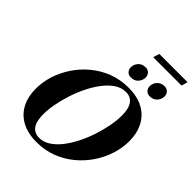

<svg xmlns="http://www.w3.org/2000/svg" viewBox="-289 -1207 1372 1372"><g transform="rotate(45 397.0 -521.0)"><path d="M794 -460.5Q794 -393 772.2 -325.2Q750.5 -257.5 709.8 -196.8Q669 -136 611.8 -88.8Q554.5 -41.5 483.5 -14.2Q412.5 13 330.5 13Q239.5 13 178.2 -20.8Q117 -54.5 86.2 -114.8Q55.5 -175 55.5 -254.5Q55.5 -322 77.2 -389.8Q99 -457.5 139.8 -518.2Q180.5 -579 237.8 -626.2Q295 -673.5 366 -700.8Q437 -728 519 -728Q610 -728 671 -694.2Q732 -660.5 763 -600.2Q794 -540 794 -460.5ZM222.5 -162.5Q222.5 -90.5 248 -56.2Q273.5 -22 321 -22Q364.5 -22 404.2 -48Q444 -74 478 -118Q512 -162 539.5 -217.2Q567 -272.5 586.5 -332.2Q606 -392 616.5 -449Q627 -506 627 -552.5Q627 -624.5 601.5 -658.8Q576 -693 528.5 -693Q484.5 -693 445 -667Q405.5 -641 371.5 -597Q337.5 -553 310 -497.8Q282.5 -442.5 263 -382.8Q243.5 -323 233 -266Q222.5 -209 222.5 -162.5ZM479 -790.5Q455.5 -790.5 441.5 -805.5Q427.5 -820.5 427.5 -842Q427.5 -871.5 448 -894.2Q468.5 -917 503 -917Q526.5 -917 540.8 -902Q555 -887 555 -865.5Q555 -836 534.5 -813.2Q514 -790.5 479 -790.5ZM670.5 -790.5Q646.5 -790.5 632.5 -805.5Q618.5 -820.5 618.5 -842Q618.5 -871.5 639 -894.2Q659.5 -917 694 -917Q718 -917 732 -902Q746 -887 746 -865.5Q746 -836 725.5 -813.2Q705 -790.5 670.5 -790.5ZM490 -1006 504.5 -1053.5H790.5L776 -1006Z"/></g></svg>

Font: Newsreader Display
Style: Bold Italic
Weight: 700
Italic angle: -17°
Designer: Hugues Gentile
Foundry: Production Type
Version: Version 1.001